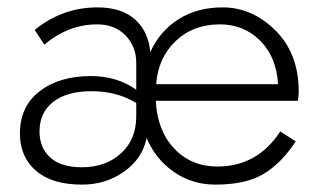

<svg xmlns="http://www.w3.org/2000/svg" viewBox="-20 -490 865 520"><path d="M100 -369 74 -409Q149 -470 244 -470Q309 -470 345.5 -437.5Q382 -405 387 -349Q413 -406 463.5 -438Q514 -470 583 -470Q663 -470 726 -407.5Q789 -345 789 -242Q789 -233 787 -217H402Q406 -136 452 -87.5Q498 -39 569 -39Q677 -39 739 -134L781 -107Q742 -48 694 -19Q646 10 563 10Q501 10 451.5 -24Q402 -58 377 -116Q366 -61 316.5 -25.5Q267 10 202 10Q121 10 77.5 -27.5Q34 -65 34 -128Q34 -202 87.5 -243Q141 -284 226 -284Q297 -284 349 -247V-320Q349 -364 320 -394Q291 -424 243 -424Q165 -424 100 -369ZM87 -134Q87 -90 116 -63.5Q145 -37 202 -37Q266 -37 307.5 -74.5Q349 -112 349 -175V-211Q297 -243 228 -243Q161 -243 124 -214Q87 -185 87 -134ZM733 -262Q729 -335 685 -379.5Q641 -424 575 -424Q503 -424 455.5 -378.5Q408 -333 403 -262Z"/></svg>

Font: Renner* Light
Style: Light
Weight: 300
Version: Version 003.000 ; ttfautohint (v0.97) -l 8 -r 50 -G 200 -x 1